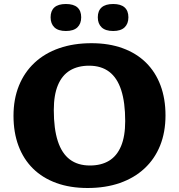

<svg xmlns="http://www.w3.org/2000/svg" viewBox="-20 -927 895 960"><path d="M437.5 -711Q524.5 -711 593.2 -686Q662 -661 709.8 -614Q757.5 -567 782.5 -500.2Q807.5 -433.5 807.5 -350Q807.5 -266 780.5 -199Q753.5 -132 702.2 -84.5Q651 -37 579.2 -12Q507.5 13 418 13Q330.5 13 261.8 -12Q193 -37 145.2 -84Q97.5 -131 72.5 -197.8Q47.5 -264.5 47.5 -348Q47.5 -432 74.8 -499Q102 -566 153 -613.5Q204 -661 276 -686Q348 -711 437.5 -711ZM429.5 -99.5Q486 -99.5 525.2 -123.2Q564.5 -147 585.2 -196.2Q606 -245.5 606 -321.5Q606 -415 586 -476.5Q566 -538 526 -568.2Q486 -598.5 425.5 -598.5Q369.5 -598.5 330 -574.8Q290.5 -551 269.8 -501.8Q249 -452.5 249 -376.5Q249 -283 269 -221.5Q289 -160 329 -129.8Q369 -99.5 429.5 -99.5ZM309.5 -772Q271 -772 252 -790.2Q233 -808.5 233 -840.5Q233 -873 252 -890Q271 -907 309.5 -907Q348 -907 367 -890Q386 -873 386 -840.5Q386 -808.5 367 -790.2Q348 -772 309.5 -772ZM546 -772Q507.5 -772 488.2 -790.2Q469 -808.5 469 -840.5Q469 -873 488.2 -890Q507.5 -907 546 -907Q584 -907 603 -890Q622 -873 622 -840.5Q622 -808.5 603 -790.2Q584 -772 546 -772Z"/></svg>

Font: Newsreader 9pt
Style: Bold
Weight: 700
Designer: Hugues Gentile
Foundry: Production Type
Version: Version 1.003